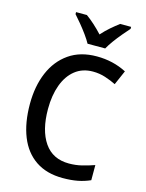

<svg xmlns="http://www.w3.org/2000/svg" viewBox="-138 -1023 845 1115"><g transform="rotate(15 284.5 -465.5)"><path d="M362 -633Q299 -633 255 -598Q211 -563 188 -500.5Q165 -438 165 -356Q165 -228 215.5 -154.5Q266 -81 364 -81Q404 -81 441 -90Q478 -99 515 -112V-21Q479 -5 440 2.5Q401 10 351 10Q254 10 188 -34.5Q122 -79 89 -161.5Q56 -244 56 -357Q56 -464 91 -546.5Q126 -629 194 -676.5Q262 -724 361 -724Q459 -724 540 -682L502 -595Q472 -610 436.5 -621.5Q401 -633 362 -633ZM289 -781Q277 -803 257.5 -830Q238 -857 216.5 -883Q195 -909 177 -929V-941H242Q266 -924 292 -900.5Q318 -877 342 -851Q367 -879 392 -900.5Q417 -922 442 -941H508V-929Q491 -910 469 -884Q447 -858 427 -830.5Q407 -803 395 -781Z"/></g></svg>

Font: Noto Sans Ethiopic SemiCondensed Medium
Style: Regular
Weight: 500
Width: 4
Designer: Monotype Design Team
Foundry: Monotype Imaging Inc.
Version: Version 2.102; ttfautohint (v1.8.4.7-5d5b)